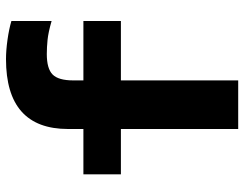

<svg xmlns="http://www.w3.org/2000/svg" viewBox="-107 -707 814 640"><g transform="rotate(-90 300.0 -387.0)"><path d="M190 0V-391H39V-516H190V-567Q190 -774 423 -774Q452 -774 487.5 -769Q523 -764 550 -756V-622Q512 -633 487 -635.5Q462 -638 440 -638Q391 -638 371.5 -618.5Q352 -599 352 -550V-516H550V-391H352V0Z"/></g></svg>

Font: Red Hat Mono VF Light
Style: Regular
Weight: 300
Monospace: yes
Designer: Pentagram, MCKL
Foundry: Pentagram, MCKL
Version: Version 1.023